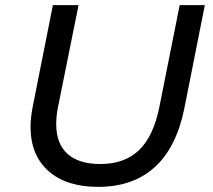

<svg xmlns="http://www.w3.org/2000/svg" viewBox="-20 -720 831 748"><path d="M99 -226Q99 -259 107 -302L186 -700H286L206 -303Q199 -269 199 -237Q199 -160 243 -120.5Q287 -81 371 -81Q465 -81 521.5 -135Q578 -189 601 -304L680 -700H778L698 -297Q667 -145 582.5 -68.5Q498 8 362 8Q238 8 168.5 -54Q99 -116 99 -226Z"/></svg>

Font: Idrija
Style: Italic
Weight: 500
Italic angle: -11.3°
Designer: Julieta Ulanovsky
Foundry: Julieta Ulanovsky
Version: Version 7.200